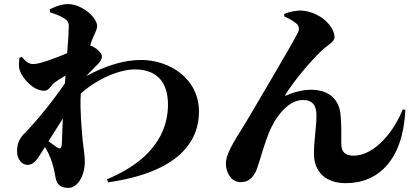

<svg xmlns="http://www.w3.org/2000/svg" viewBox="-20 -849 2040 935"><path d="M246 -447C256 -455 277 -468 299 -481L296 -443C228 -343 145 -245 96 -196C74 -174 63 -147 63 -113C63 -69 90 -45 116 -46C146 -47 164 -77 185 -111L199 -133C210 -115 219 -97 226 -79C239 -46 245 -16 250 13C255 44 269 66 313 66C356 66 393 10 393 -62C393 -93 388 -113 383 -161C377 -224 369 -321 373 -385L374 -394C453 -465 562 -511 636 -511C736 -511 798 -457 798 -340C798 -247 763 -85 501 24L507 39C859 -12 949 -167 949 -305C949 -466 807 -557 667 -557C590 -557 501 -533 399 -478L453 -533C469 -549 477 -561 476 -576C476 -588 455 -611 432 -622L419 -627L427 -652C438 -681 453 -703 453 -722C453 -764 379 -829 312 -829C280 -829 254 -819 223 -804V-789C253 -780 276 -770 290 -761C308 -750 315 -742 315 -721C315 -699 312 -648 307 -590C246 -564 172 -537 143 -537C118 -537 105 -551 86 -572L75 -568C73 -549 70 -528 75 -511C89 -465 143 -407 195 -407C219 -407 226 -432 246 -447ZM286 -272 281 -146C280 -125 270 -121 254 -134L216 -161Z M1364 -769C1383 -761 1410 -747 1426 -732C1436 -722 1439 -708 1431 -691C1405 -637 1253 -383 1198 -288C1142 -191 1080 -112 1080 -52C1080 -11 1104 38 1152 38C1199 38 1221 3 1233 -32C1251 -85 1267 -147 1289 -201C1319 -276 1381 -362 1455 -362C1507 -362 1521 -329 1521 -288C1521 -221 1508 -169 1509 -94C1511 -15 1563 43 1664 43C1823 43 1943 -71 1954 -314L1941 -316C1901 -213 1806 -91 1702 -91C1671 -91 1642 -101 1642 -149C1642 -209 1643 -246 1638 -294C1630 -368 1580 -412 1493 -412C1465 -412 1421 -405 1374 -384C1368 -381 1367 -383 1370 -388C1410 -453 1490 -549 1546 -602C1575 -630 1609 -644 1609 -669C1609 -713 1551 -786 1455 -797C1431 -800 1390 -793 1364 -781Z"/></svg>

Font: Noto Serif CJK SC Black
Style: Regular
Weight: 900
Designer: Ryoko NISHIZUKA 西塚涼子 (kana & ideographs); Frank Grießhammer (Latin, Greek & Cyrillic); Wenlong ZHANG 张文龙 (bopomofo); San
Foundry: Adobe
Version: Version 2.001;hotconv 1.1.0;makeotfexe 2.6.0